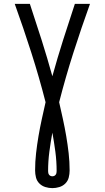

<svg xmlns="http://www.w3.org/2000/svg" viewBox="-20 -755 540 990"><path d="M250 215Q232 215 214 209.5Q196 204 183 191Q170 178 165.5 160Q161 142 161 124Q161 79 166 35Q171 -9 178.5 -53Q186 -97 195.5 -140.5Q205 -184 215 -228Q182 -357 141.5 -483.5Q101 -610 56 -735H134Q165 -642 194.5 -549Q224 -456 250 -362Q276 -456 305.5 -549Q335 -642 366 -735H444Q399 -610 358.5 -483.5Q318 -357 285 -228Q295 -184 304.5 -140.5Q314 -97 321.5 -53Q329 -9 334 35Q339 79 339 124Q339 142 334.5 160Q330 178 317 191Q304 204 286 209.5Q268 215 250 215ZM250 154Q255 154 259.5 152Q264 150 267 146Q270 142 271 137Q272 132 272 127Q272 77 265.5 27.5Q259 -22 250 -71Q241 -22 234.5 27.5Q228 77 228 127Q228 132 229 137Q230 142 233 146Q236 150 240.5 152Q245 154 250 154Z"/></svg>

Font: Iosevka Term
Style: Regular
Weight: 400
Monospace: yes
Designer: Belleve Invis
Foundry: Belleve Invis
Version: Version 30.0.1